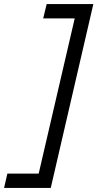

<svg xmlns="http://www.w3.org/2000/svg" viewBox="-85 -750 476 938"><path d="M-49 98H104L280 -660H126L143 -730H371L163 168H-65Z"/></svg>

Font: Elaine Sans
Style: Italic
Weight: 400
Italic angle: -13°
Designer: Wei Huang
Foundry: Wei Huang
Version: Version 2.001;December 24, 2019;FontCreator 12.0.0.2547 64-b